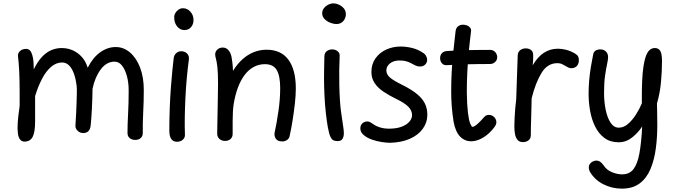

<svg xmlns="http://www.w3.org/2000/svg" viewBox="-20 -833 4030 1143"><path d="M87 -499Q86 -518 100 -530Q114 -542 136 -542Q151 -542 160.5 -530Q170 -518 175.5 -491.5Q181 -465 181 -420Q204 -467 230 -494.5Q256 -522 285.5 -534.5Q315 -547 347 -547Q383 -547 414 -533Q445 -519 468 -493Q491 -467 502 -430Q534 -492 577.5 -522.5Q621 -553 669 -553Q716 -553 754 -520.5Q792 -488 814 -430.5Q836 -373 836 -297Q836 -231 832.5 -164Q829 -97 830 -41Q830 -22 817.5 -11Q805 0 785 0Q765 0 752 -11Q739 -22 739 -41Q739 -91 742.5 -155.5Q746 -220 746 -294Q746 -341 735.5 -380Q725 -419 706.5 -442.5Q688 -466 662 -466Q614 -466 579.5 -419.5Q545 -373 531 -305Q530 -242 527 -184.5Q524 -127 520 -88Q518 -65 507 -53Q496 -41 476 -41Q456 -41 442.5 -54Q429 -67 429 -83Q429 -90 430.5 -111.5Q432 -133 433.5 -163Q435 -193 436 -224.5Q437 -256 437.5 -283Q438 -310 436 -324Q430 -370 418 -400Q406 -430 389 -445.5Q372 -461 350 -461Q314 -461 283.5 -434.5Q253 -408 229.5 -362.5Q206 -317 189 -261V-110Q189 -45 174 -17.5Q159 10 126 10Q110 10 100 -2Q90 -14 86.5 -39Q83 -64 85.5 -102.5Q88 -141 96 -194Q97 -201 97 -207Q97 -213 97 -228.5Q97 -244 97 -278Q97 -352 94.5 -405.5Q92 -459 87 -499Z M1014 -486Q1016 -505 1029 -516.5Q1042 -528 1058 -528Q1081 -528 1094.5 -513.5Q1108 -499 1104 -476Q1098 -431 1092.5 -373.5Q1087 -316 1084 -254.5Q1081 -193 1080 -135Q1079 -77 1081 -32Q1082 -13 1068 -1Q1054 11 1034 11Q1011 11 999.5 -5.5Q988 -22 988 -56Q988 -123 990.5 -189.5Q993 -256 997.5 -315Q1002 -374 1006.5 -418.5Q1011 -463 1014 -486ZM1017 -730Q1017 -744 1024.5 -756.5Q1032 -769 1044 -776.5Q1056 -784 1069 -784Q1095 -784 1113.5 -763.5Q1132 -743 1132 -714Q1132 -688 1117 -671Q1102 -654 1078 -654Q1052 -654 1034.5 -675.5Q1017 -697 1017 -730Z M1278 -338Q1278 -401 1274 -434.5Q1270 -468 1265.5 -483.5Q1261 -499 1261 -509Q1261 -526 1274 -538Q1287 -550 1306 -550Q1325 -550 1338.5 -536Q1352 -522 1358 -496Q1360 -483 1363 -463Q1366 -443 1367 -411Q1393 -453 1424.5 -481Q1456 -509 1492 -523Q1528 -537 1567 -537Q1653 -537 1697 -477.5Q1741 -418 1741 -306Q1741 -266 1735.5 -217Q1730 -168 1722 -117.5Q1714 -67 1704 -22Q1701 -8 1688.5 0.5Q1676 9 1661 9Q1632 9 1621.5 -8Q1611 -25 1615 -44Q1627 -99 1637.5 -171Q1648 -243 1648 -308Q1648 -381 1627.5 -416Q1607 -451 1557 -451Q1521 -451 1490.5 -434.5Q1460 -418 1436.5 -387Q1413 -356 1396.5 -312Q1380 -268 1371 -213Q1368 -193 1366.5 -167.5Q1365 -142 1365 -110Q1365 -78 1365 -36Q1365 -17 1352.5 -5.5Q1340 6 1319 6Q1306 6 1295.5 0.5Q1285 -5 1279 -14.5Q1273 -24 1273 -37Q1273 -63 1274 -99.5Q1275 -136 1275.5 -178Q1276 -220 1277 -261.5Q1278 -303 1278 -338Z M1911 -498Q1912 -519 1926 -529Q1940 -539 1958 -539Q1969 -539 1979.5 -534.5Q1990 -530 1996.5 -521Q2003 -512 2002 -498Q2000 -460 1999.5 -415Q1999 -370 2000 -323Q2001 -276 2004 -231Q2007 -186 2013 -148Q2018 -111 2022.5 -84Q2027 -57 2027 -40Q2027 -20 2019 -6.5Q2011 7 1989 7Q1977 7 1966.5 3Q1956 -1 1948 -17Q1939 -35 1932 -73.5Q1925 -112 1919.5 -162.5Q1914 -213 1911.5 -266.5Q1909 -320 1909 -368Q1909 -398 1909.5 -422.5Q1910 -447 1910.5 -466Q1911 -485 1911 -498ZM1898 -754Q1898 -770 1907.5 -783Q1917 -796 1933 -804.5Q1949 -813 1966 -813Q1980 -813 1997 -805.5Q2014 -798 2026.5 -783.5Q2039 -769 2039 -748Q2039 -733 2032 -719.5Q2025 -706 2012.5 -698Q2000 -690 1983 -690Q1965 -690 1945 -698Q1925 -706 1911.5 -720.5Q1898 -735 1898 -754Z M2496 -520Q2510 -512 2516.5 -500Q2523 -488 2523 -477Q2523 -461 2511.5 -449Q2500 -437 2480 -437Q2466 -437 2454.5 -442.5Q2443 -448 2430.5 -455Q2418 -462 2401 -467.5Q2384 -473 2359 -473Q2323 -473 2301.5 -455.5Q2280 -438 2280 -414Q2280 -389 2302.5 -370.5Q2325 -352 2374 -328Q2432 -299 2464.5 -271.5Q2497 -244 2510.5 -214.5Q2524 -185 2524 -150Q2524 -104 2497 -66.5Q2470 -29 2420.5 -7Q2371 15 2303 17Q2281 17 2252 12.5Q2223 8 2195.5 -1.5Q2168 -11 2149 -26Q2138 -34 2131.5 -45Q2125 -56 2125 -68Q2125 -88 2137.5 -99Q2150 -110 2167 -110Q2176 -110 2184.5 -105Q2193 -100 2202 -94Q2218 -82 2242.5 -74.5Q2267 -67 2296 -67Q2340 -67 2370.5 -78.5Q2401 -90 2417 -108.5Q2433 -127 2433 -148Q2433 -175 2411 -197.5Q2389 -220 2339 -244Q2298 -264 2264 -286.5Q2230 -309 2210.5 -338Q2191 -367 2191 -404Q2191 -452 2215.5 -486Q2240 -520 2279.5 -538Q2319 -556 2365 -556Q2398 -556 2433 -547.5Q2468 -539 2496 -520Z M2692 -646Q2694 -666 2706.5 -676Q2719 -686 2737 -686Q2749 -686 2760.5 -681.5Q2772 -677 2779 -668Q2786 -659 2784 -645Q2776 -581 2770.5 -522Q2765 -463 2762 -405Q2759 -347 2759 -285Q2760 -209 2765.5 -163.5Q2771 -118 2779 -98Q2787 -78 2793 -78Q2802 -78 2816 -89.5Q2830 -101 2843.5 -115.5Q2857 -130 2863 -137Q2869 -144 2876.5 -146.5Q2884 -149 2891 -149Q2903 -149 2913 -143Q2923 -137 2929 -127Q2935 -117 2935 -105Q2935 -98 2931.5 -90Q2928 -82 2920 -72Q2900 -46 2876.5 -28Q2853 -10 2830 -1Q2807 8 2785 8Q2746 8 2718.5 -20.5Q2691 -49 2680 -110Q2673 -154 2669.5 -198.5Q2666 -243 2666 -288Q2666 -349 2669 -405Q2672 -461 2678 -519.5Q2684 -578 2692 -646ZM2640 -445Q2621 -444 2610.5 -456.5Q2600 -469 2600 -487Q2600 -504 2610.5 -516Q2621 -528 2640 -529Q2666 -531 2694.5 -532.5Q2723 -534 2754 -534.5Q2785 -535 2821 -535.5Q2857 -536 2898 -536Q2915 -536 2927 -524Q2939 -512 2940 -493Q2940 -475 2927 -463.5Q2914 -452 2898 -452Q2856 -452 2826 -451.5Q2796 -451 2769 -450.5Q2742 -450 2712 -448.5Q2682 -447 2640 -445Z M3062 -503Q3063 -524 3077 -534.5Q3091 -545 3110 -545Q3128 -545 3141 -535.5Q3154 -526 3154 -506Q3154 -500 3154 -490.5Q3154 -481 3153.5 -469.5Q3153 -458 3151 -444Q3180 -494 3217.5 -518.5Q3255 -543 3301 -543Q3324 -543 3350.5 -536.5Q3377 -530 3405 -513Q3417 -506 3422 -496Q3427 -486 3426 -472Q3425 -450 3412.5 -438.5Q3400 -427 3382 -427Q3372 -427 3363.5 -431Q3355 -435 3347 -440Q3337 -446 3326 -451.5Q3315 -457 3298 -457Q3239 -457 3203.5 -398.5Q3168 -340 3145 -248Q3144 -214 3143.5 -184.5Q3143 -155 3142 -128Q3141 -101 3140.5 -76Q3140 -51 3140 -27Q3140 -14 3133.5 -5Q3127 4 3116.5 8.5Q3106 13 3094 13Q3072 13 3061 0Q3050 -13 3046 -34.5Q3042 -56 3042 -81Q3042 -101 3043.5 -131Q3045 -161 3047.5 -191Q3050 -221 3053 -241Z M3511 -508Q3514 -525 3526 -532Q3538 -539 3555 -539Q3564 -539 3572 -536Q3580 -533 3586.5 -527Q3593 -521 3596.5 -512.5Q3600 -504 3600 -493Q3600 -478 3594 -451Q3588 -424 3582 -382.5Q3576 -341 3576 -280Q3576 -228 3585.5 -180.5Q3595 -133 3614.5 -103Q3634 -73 3664 -73Q3693 -73 3719 -95.5Q3745 -118 3766.5 -152Q3788 -186 3801 -218V-263Q3801 -310 3803 -354.5Q3805 -399 3810.5 -437Q3816 -475 3826 -501Q3834 -523 3847 -535Q3860 -547 3878 -547Q3895 -547 3904.5 -537.5Q3914 -528 3917.5 -511Q3921 -494 3921 -471Q3921 -410 3915 -344.5Q3909 -279 3891 -217Q3892 -196 3892 -174Q3892 -152 3892.5 -130Q3893 -108 3893 -86Q3893 -15 3884 52Q3875 119 3852.5 173Q3830 227 3788.5 258.5Q3747 290 3682 290Q3623 290 3571 263.5Q3519 237 3491 188Q3488 181 3486.5 175.5Q3485 170 3485 165Q3485 152 3491.5 143Q3498 134 3508.5 128.5Q3519 123 3529 123Q3543 123 3553 130Q3563 137 3573 151Q3591 179 3623 192Q3655 205 3683 205Q3727 205 3751 174Q3775 143 3786.5 80Q3798 17 3803 -80Q3779 -43 3743 -14.5Q3707 14 3663 14Q3613 14 3578.5 -11.5Q3544 -37 3523 -79.5Q3502 -122 3493 -173Q3484 -224 3484 -275Q3484 -314 3487.5 -354.5Q3491 -395 3497.5 -434.5Q3504 -474 3511 -508Z"/></svg>

Font: Playpen Sans Hebrew
Style: Regular
Weight: 400
Designer: Tom Grace, Laura Meseguer, Veronika Burian, José Scaglione
Foundry: TypeTogether
Version: Version 2.000